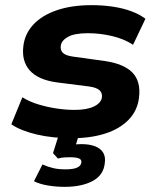

<svg xmlns="http://www.w3.org/2000/svg" viewBox="-20 -526 614 746"><path d="M260 11Q184 11 122.5 -3.5Q61 -18 24 -43L67 -148Q94 -131 128.5 -120.5Q163 -110 199.5 -104.5Q236 -99 270 -99Q318 -99 345.5 -112.5Q373 -126 376 -148Q378 -165 366.5 -175.5Q355 -186 326 -190L200 -206Q128 -216 95.5 -252.5Q63 -289 71 -349Q77 -396 110.5 -431.5Q144 -467 201.5 -486.5Q259 -506 336 -506Q380 -506 419.5 -500Q459 -494 491 -482Q523 -470 545 -453L497 -352Q462 -375 415 -386Q368 -397 322 -397Q269 -397 243.5 -382.5Q218 -368 216 -347Q214 -331 224.5 -320.5Q235 -310 264 -306L387 -289Q462 -278 495 -243.5Q528 -209 520 -146Q514 -96 479.5 -60.5Q445 -25 388.5 -7Q332 11 260 11ZM231 200Q197 200 165 194.5Q133 189 112 178L145 113Q165 122 186 127Q207 132 234 132Q264 132 279 125.5Q294 119 296 106Q298 94 286.5 89.5Q275 85 254 85Q245 85 232 85.5Q219 86 205 90L186 69L214 -20H292L268 59L233 43Q249 38 265 36Q281 34 297 34Q327 34 348.5 42Q370 50 380.5 66.5Q391 83 387 109Q382 155 339.5 177.5Q297 200 231 200Z"/></svg>

Font: Nunito Sans 10pt SemiExpanded ExtraBold
Style: Italic
Weight: 800
Width: 6
Italic angle: -9°
Designer: Vernon Adams
Foundry: Vernon Adams
Version: Version 3.101;gftools[0.9.27]